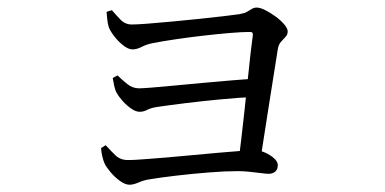

<svg xmlns="http://www.w3.org/2000/svg" viewBox="-20 -508 1040 518"><path d="M281.8 -480.6Q293.3 -467.1 305.6 -454.5Q318 -441.9 335.9 -441.9Q349.6 -441.9 378.7 -444.2Q407.8 -446.5 444.5 -449.9Q481.1 -453.3 517.5 -457.1Q553.8 -460.9 582.8 -464.3Q611.7 -467.7 625.3 -469.7Q638.7 -471.9 646 -475.9Q653.4 -480 659.1 -483.8Q664.9 -487.6 672.6 -487.6Q681.4 -487.6 695.2 -480.9Q708.9 -474.1 722.9 -463.9Q737 -453.7 746.6 -442.5Q756.2 -431.3 756.2 -423Q756.2 -414.7 750.1 -408.3Q744.1 -401.8 737.9 -395Q731.8 -388.2 729.6 -376.1Q725.6 -351.2 719.4 -311.7Q713.1 -272.3 706.1 -227.8Q699.1 -183.3 692.5 -140.9Q685.8 -98.5 681 -66.7L623.4 -71Q626.6 -95.2 630.8 -131.6Q635 -168 639.6 -209.4Q644.2 -250.9 648.2 -291.2Q652.2 -331.6 656 -364.2Q659.8 -396.8 662.2 -413.9Q663 -421.8 654.8 -421.8Q633.5 -421.8 600.2 -419Q566.9 -416.2 528.6 -411.8Q490.4 -407.4 454.3 -402.1Q418.2 -396.8 392 -391.6Q376.1 -388.6 362.6 -381.7Q349.1 -374.7 337.6 -374.7Q326.2 -374.7 312.2 -385.8Q298.3 -396.8 287.4 -411.3Q276.4 -425.8 273.4 -435.2Q270.4 -444.5 269.3 -456.1Q268.1 -467.7 267.5 -476ZM297.2 -304.5Q309.3 -292.5 323.6 -281.1Q338 -269.7 355.1 -269.7Q364.1 -269.7 390.4 -271.8Q416.7 -273.9 453 -277.4Q489.3 -280.9 528.9 -284.5Q568.5 -288.1 605.5 -291.2Q642.4 -294.3 669.2 -295.6L666 -246.6Q622 -244.4 573.8 -239.8Q525.5 -235.2 481.5 -229.8Q437.5 -224.4 405.1 -219.6Q387.8 -217.2 377.6 -211.8Q367.5 -206.4 356.6 -206.4Q346.2 -206.4 333.7 -215.2Q321.2 -224 310.6 -235.8Q300.1 -247.7 294.9 -257.2Q290.7 -264.6 288.1 -276.5Q285.5 -288.3 284.1 -297.6ZM265.1 -116.3Q277.5 -102.6 291 -89.4Q304.4 -76.2 325.2 -76.2Q340.4 -76.2 367.6 -78.3Q394.9 -80.4 428.7 -83.1Q462.5 -85.8 498.3 -89.4Q534 -93 567.4 -95.7Q600.7 -98.5 627 -100.6Q653.3 -102.7 666.3 -102.7Q680.9 -102.7 695.2 -96.3Q709.5 -89.9 719.5 -80.8Q729.5 -71.7 729.5 -62.6Q729.5 -51.1 722.6 -45.1Q715.7 -39.1 705.4 -39.1Q697.9 -39.1 684.1 -41Q670.3 -42.8 653.8 -44.5Q637.3 -46.3 620.7 -46.3Q588.4 -46.3 544.1 -42.8Q499.8 -39.3 456.1 -34.2Q412.4 -29.1 380.9 -23.8Q367.6 -21.6 353.6 -15.6Q339.6 -9.6 329.7 -9.6Q317.7 -9.6 303.1 -20.2Q288.6 -30.9 277.4 -44.5Q266.1 -58.1 261.9 -67.5Q258.7 -74.6 256 -86.2Q253.3 -97.8 252.7 -108.5Z"/></svg>

Font: Noto Serif SC
Style: Regular
Weight: 200
Designer: Ryoko NISHIZUKA 西塚涼子 (kana & ideographs); Frank Grießhammer (Latin, Greek & Cyrillic); Wenlong ZHANG 张文龙 (bopomofo); San
Foundry: Adobe
Version: Version 2.001;hotconv 1.1.0;makeotfexe 2.6.0